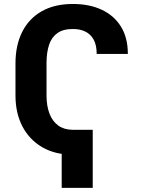

<svg xmlns="http://www.w3.org/2000/svg" viewBox="-20 -757 710 952"><path d="M339.3 -113.5V9.8Q253.2 9.8 189.8 -26.9Q126.4 -63.6 91.7 -129.2Q57.1 -194.9 56.8 -281.6V-444.7Q57.1 -533 90 -598.7Q122.9 -664.5 186.5 -700.9Q250 -737.3 341.6 -737.3Q422.7 -737.3 483.9 -708.9Q545.2 -680.6 579.5 -625.5Q613.9 -570.4 613.9 -489.6H459.4Q459.4 -533.2 444.5 -560.4Q429.6 -587.5 403.2 -600.4Q376.8 -613.4 341.2 -613.1Q293.3 -613.4 264.6 -592.9Q235.8 -572.5 223.4 -535Q210.9 -497.5 210.7 -445.9V-281.6Q210.9 -231.1 225.6 -193.1Q240.3 -155.2 269 -134.5Q297.8 -113.8 339.3 -113.5ZM439.8 -113.5V174.6H285.9V-113.5Z"/></svg>

Font: Inter
Style: Regular
Weight: 400
Designer: Rasmus Andersson
Foundry: rsms
Version: Version 4.000;git-8c9346024